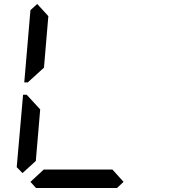

<svg xmlns="http://www.w3.org/2000/svg" viewBox="-20 -945 856 965"><path d="M93 -75 64 -105 96 -469H114L126 -456L182 -395L160 -136ZM134 -544 120 -531H102L133 -894L167 -925L223 -864L201 -605ZM601 -31 568 0H161L133 -31L200 -93H545Z"/></svg>

Font: DSEG7 Classic Mini
Style: Italic
Weight: 400
Italic angle: -5°
Designer: Keshikan(Twitter:@keshinomi_88pro)
Version: Version 0.46